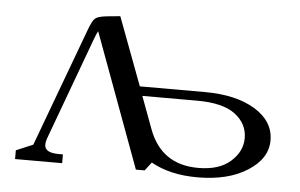

<svg xmlns="http://www.w3.org/2000/svg" viewBox="-40 -502 884 565"><g transform="rotate(5 402.0 -219.5)"><path d="M22 0V-25.9L71.8 -46.9L202.1 -397.9Q211.9 -424.3 219.7 -431.6Q227.5 -439 253.9 -441.9L293.9 -445.8L369.1 -245.1H561Q653.8 -245.1 710 -210.7Q766.1 -176.3 766.1 -120.1Q766.1 -66.4 708.7 -29.8Q651.4 6.8 561 6.8Q479.5 6.8 423.8 -24.9L404.8 0H378.9L232.9 -396Q229.5 -390.6 223.1 -374L109.9 -66.9Q106.9 -58.1 106.9 -49.8Q106.9 -25.9 148.9 -25.9H161.1V0ZM378.9 -217.8 414.1 -123Q451.7 -21 561 -21Q622.6 -21 656.2 -50.8Q689.9 -80.6 689.9 -120.1Q689.9 -162.6 653.6 -190.2Q617.2 -217.8 541 -217.8Z"/></g></svg>

Font: Dihjauti
Style: Regular
Weight: 400
Designer: T. Christopher White
Version: Version 3.0.0